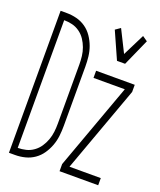

<svg xmlns="http://www.w3.org/2000/svg" viewBox="-140 -845 780 934"><g transform="rotate(20 250.0 -378.5)"><path d="M360 -600 298 -739 324 -757 381 -643 438 -757 464 -739 402 -600ZM19 0V-735H51Q77 -735 102.5 -728.5Q128 -722 149.5 -707Q171 -692 186 -670Q201 -648 210 -623.5Q219 -599 222 -573Q225 -547 225 -521V-215Q225 -188 222 -162Q219 -136 210 -111.5Q201 -87 186 -65Q171 -43 149.5 -28Q128 -13 102.5 -6.5Q77 0 51 0ZM51 -37Q72 -37 93 -42Q114 -47 132 -60Q150 -73 162 -91Q174 -109 181.5 -129.5Q189 -150 191.5 -171.5Q194 -193 194 -215V-521Q194 -542 191.5 -563.5Q189 -585 181.5 -605.5Q174 -626 162 -644Q150 -662 132 -675Q114 -688 93 -693Q72 -698 51 -698ZM281 0V-37L443 -483H281V-520H481V-483L319 -37H481V0Z"/></g></svg>

Font: Iosevka SS18 Extralight
Style: Regular
Weight: 200
Monospace: yes
Designer: Belleve Invis
Foundry: Belleve Invis
Version: Version 25.1.1; ttfautohint (v1.8.4)